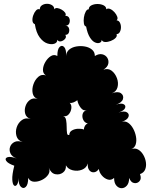

<svg xmlns="http://www.w3.org/2000/svg" viewBox="-20 -964 795 1008"><path d="M55 -94Q21 -106 12.5 -119.5Q4 -133 19 -138.5Q34 -144 68 -132Q43 -141 35 -158.5Q27 -176 33 -193Q39 -210 56 -218.5Q73 -227 99 -218Q73 -227 66.5 -250Q60 -273 68 -296.5Q76 -320 95.5 -334Q115 -348 141 -339Q118 -347 112.5 -366.5Q107 -386 114 -407Q121 -428 138 -440Q155 -452 178 -444Q156 -452 151.5 -474.5Q147 -497 155.5 -521.5Q164 -546 181.5 -561Q199 -576 221 -568Q205 -578 205.5 -598Q206 -618 218 -638.5Q230 -659 247 -669.5Q264 -680 281 -670Q281 -706 293 -717.5Q305 -729 316.5 -717.5Q328 -706 328 -670Q328 -691 343 -703.5Q358 -716 380.5 -720Q403 -724 425.5 -720Q448 -716 463 -703.5Q478 -691 478 -670Q499 -683 516.5 -679Q534 -675 543 -661Q552 -647 548.5 -629.5Q545 -612 523 -598Q548 -607 566.5 -592.5Q585 -578 594 -553.5Q603 -529 597 -506Q591 -483 567 -474Q599 -486 615 -474.5Q631 -463 625.5 -444Q620 -425 588 -414Q616 -424 629 -417Q642 -410 636.5 -396.5Q631 -383 602 -373Q632 -383 646 -374.5Q660 -366 654.5 -350.5Q649 -335 619 -324Q637 -330 652.5 -319.5Q668 -309 679 -289Q690 -269 694 -246.5Q698 -224 692.5 -206Q687 -188 669 -181Q689 -188 705 -179Q721 -170 732 -151.5Q743 -133 746 -112Q749 -91 742 -74Q735 -57 715 -50Q724 -26 712.5 -13Q701 0 684 -3Q667 -6 658 -30Q658 -3 646 10.5Q634 24 618.5 24Q603 24 591 10.5Q579 -3 579 -30Q564 -16 546 -21.5Q528 -27 514.5 -43Q501 -59 499 -77Q488 -61 473.5 -59.5Q459 -58 449 -70Q439 -82 441 -106Q434 -82 410.5 -73Q387 -64 362 -70Q337 -76 326 -96Q328 -71 310.5 -58Q293 -45 270.5 -49.5Q248 -54 236 -84Q245 -65 233.5 -47.5Q222 -30 200.5 -19.5Q179 -9 158.5 -10Q138 -11 128 -30Q128 5 115.5 17Q103 29 90 17Q77 5 77 -30Q77 -6 69.5 5Q62 16 54 10Q46 4 44.5 -21Q43 -46 55 -94ZM344 -256Q344 -271 357.5 -279Q371 -287 389 -288Q407 -289 421 -284Q420 -293 425.5 -302.5Q431 -312 441 -316Q425 -319 417.5 -334Q410 -349 413.5 -364.5Q417 -380 435 -386Q418 -380 404 -398Q390 -416 386 -438Q377 -431 366 -426.5Q355 -422 346 -424Q357 -413 354.5 -394.5Q352 -376 340 -363Q328 -350 311 -355Q324 -351 327 -334Q330 -317 330 -297.5Q330 -278 332 -265Q334 -252 344 -256ZM163 -837Q152 -841 150.5 -854.5Q149 -868 154.5 -883.5Q160 -899 169 -909Q178 -919 189 -915Q189 -929 200.5 -936.5Q212 -944 227 -944Q242 -944 253.5 -936.5Q265 -929 265 -915Q270 -923 281 -921.5Q292 -920 303.5 -913.5Q315 -907 321.5 -898Q328 -889 323 -881Q339 -881 344 -868Q349 -855 344 -842Q339 -829 323 -829Q337 -829 341.5 -817Q346 -805 341.5 -793Q337 -781 323 -781Q330 -770 321.5 -760Q313 -750 300.5 -747Q288 -744 281 -755Q281 -740 265.5 -734.5Q250 -729 228.5 -736Q207 -743 188.5 -767.5Q170 -792 163 -837ZM432 -825Q423 -826 420.5 -840.5Q418 -855 420.5 -872.5Q423 -890 430 -903Q437 -916 446 -915Q446 -929 460 -936Q474 -943 492 -943Q510 -943 524 -936Q538 -929 538 -915Q546 -922 558 -917Q570 -912 580.5 -900.5Q591 -889 595.5 -876.5Q600 -864 592 -857Q603 -857 609 -846Q615 -835 615 -821Q615 -807 609 -796Q603 -785 592 -785Q596 -774 586.5 -764.5Q577 -755 561.5 -749Q546 -743 532 -743.5Q518 -744 514 -755Q514 -744 504 -739.5Q494 -735 479.5 -741Q465 -747 452 -767.5Q439 -788 432 -825Z"/></svg>

Font: Rubik Bubbles
Style: Regular
Weight: 400
Designer: Hubert and Fischer, NaN
Foundry: Hubert and Fischer, NaN
Version: Version 2.200